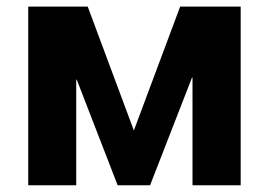

<svg xmlns="http://www.w3.org/2000/svg" viewBox="-20 -548 800 568"><path d="M692 0H549.5V-318.5H548L424 0H328L207 -312.5H205.5V0H63.5V-528.5H239.5L376 -162L513 -528.5H692Z"/></svg>

Font: Roberto Sans
Style: Bold
Weight: 700
Designer: Google (font) & Cristiano Sobral (main changes)
Version: Version 1.000;October 12, 2021;FontCreator 14.0.0.2814 64-bi